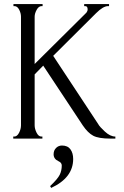

<svg xmlns="http://www.w3.org/2000/svg" viewBox="-20 -680 606 942"><path d="M284 34Q312 34 325.5 52.5Q339 71 339 100Q339 192 231 242L226 233Q263 198 273 177.5Q283 157 283 132Q283 118 267 111Q243 100 243 77Q243 58 255 46Q267 34 284 34ZM183 -10H188V0H45V-10H50Q64 -10 73.5 -28.5Q83 -47 83 -65V-598Q83 -615 74 -632.5Q65 -650 51 -650H46V-660H189V-650H184Q170 -650 160 -632Q150 -614 150 -598V-366L404 -618Q410 -626 410 -634Q410 -650 398 -650H393V-660H515V-650H510Q486 -650 451 -615L241 -406L462 -71Q468 -59 494.5 -34.5Q521 -10 546 -10V0H522Q464 0 437.5 -14Q411 -28 386 -65L192 -358L150 -315V-65Q150 -48 159.5 -29Q169 -10 183 -10Z"/></svg>

Font: Forum
Style: Regular
Weight: 400
Designer: Denis Masharov
Foundry: Denis Masharov
Version: Version 1.000